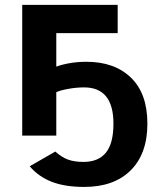

<svg xmlns="http://www.w3.org/2000/svg" viewBox="-20 -548 638 776"><path d="M575.7 -48.3Q575.7 73.2 508.3 140.4Q440.9 207.5 320.3 207.5Q242.7 207.5 189.2 186.8Q135.7 166 100.1 124L203.6 64.5Q229.5 87.9 255.4 97.2Q281.2 106.4 317.4 106.4Q377.4 106.4 408 69.1Q438.5 31.7 438.5 -48.3Q438.5 -194.8 319.8 -194.8Q288.6 -194.8 255.4 -188.7Q222.2 -182.6 207.5 -175.3V0H69.8V-528.3H455.6V-414.1H207.5V-278.8Q263.2 -298.3 329.6 -298.3Q442.9 -298.3 509.3 -234.1Q575.7 -169.9 575.7 -48.3Z"/></svg>

Font: Arimo
Style: Bold
Weight: 700
Designer: Steve Matteson
Foundry: Monotype Imaging Inc.
Version: Version 1.33